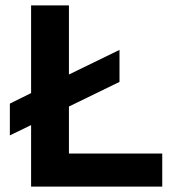

<svg xmlns="http://www.w3.org/2000/svg" viewBox="-20 -695 642 715"><path d="M95.8 0V-229.2L16.7 -190.8V-309.2L95.8 -348.3V-675H236.7V-417.5L425 -509.2V-390L236.7 -298.3V-123.3H584.2V0Z"/></svg>

Font: Funnel Display
Style: Bold
Weight: 700
Designer: NORD ID, Kristian Moeller
Foundry: Dicotype
Version: Version 1.000